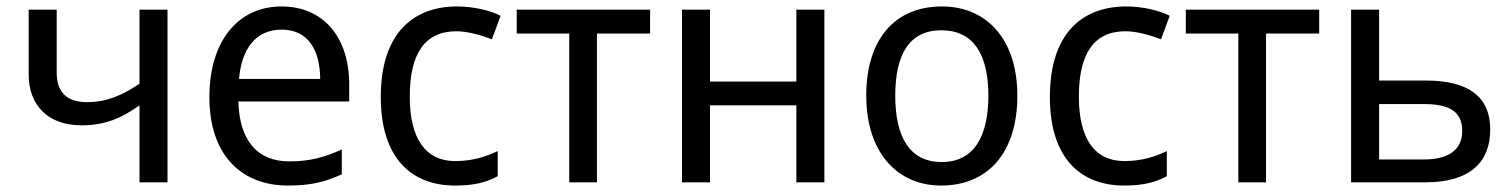

<svg xmlns="http://www.w3.org/2000/svg" viewBox="-20 -566 4695 596"><path d="M156 -536H69V-335C69 -239 129 -177 233 -177C308 -177 358 -200 413 -239V0H500V-536H413V-306C360 -271 313 -249 250 -249C189 -249 156 -278 156 -341Z M854 -546C720 -546 630 -440 630 -264C630 -85 729 10 874 10C944 10 989 -1 1041 -25V-102C988 -78 942 -65 878 -65C779 -65 723 -130 720 -251H1064V-304C1064 -450 984 -546 854 -546ZM854 -474C936 -474 973 -412 974 -321H722C730 -417 776 -474 854 -474Z M1393 10C1451 10 1490 0 1525 -19V-97C1489 -80 1448 -66 1393 -66C1300 -66 1252 -137 1252 -266C1252 -400 1299 -469 1397 -469C1432 -469 1476 -456 1507 -444L1534 -517C1503 -533 1451 -546 1399 -546C1263 -546 1162 -463 1162 -265C1162 -75 1257 10 1393 10Z M1998 -462V-536H1584V-462H1747V0H1833V-462Z M2184 -536H2097V0H2184V-239H2452V0H2539V-536H2452V-313H2184Z M3138 -269C3138 -446 3041 -546 2904 -546C2759 -546 2669 -446 2669 -269C2669 -91 2767 10 2901 10C3046 10 3138 -91 3138 -269ZM2759 -269C2759 -396 2802 -472 2902 -472C3003 -472 3048 -396 3048 -269C3048 -142 3003 -63 2903 -63C2803 -63 2759 -142 2759 -269Z M3470 10C3528 10 3567 0 3602 -19V-97C3566 -80 3525 -66 3470 -66C3377 -66 3329 -137 3329 -266C3329 -400 3376 -469 3474 -469C3509 -469 3553 -456 3584 -444L3611 -517C3580 -533 3528 -546 3476 -546C3340 -546 3239 -463 3239 -265C3239 -75 3334 10 3470 10Z M4075 -462V-536H3661V-462H3824V0H3910V-462Z M4261 -316V-536H4174V0H4404C4545 0 4606 -64 4606 -164C4606 -265 4539 -316 4407 -316ZM4519 -159C4519 -95 4468 -71 4400 -71H4261V-243H4398C4474 -243 4519 -224 4519 -159Z"/></svg>

Font: Noto Sans Thai
Style: Regular
Weight: 400
Designer: Monotype Design Team
Foundry: Monotype Imaging Inc.
Version: Version 1.901